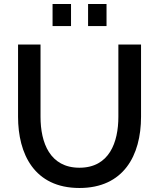

<svg xmlns="http://www.w3.org/2000/svg" viewBox="-20 -932 792 957"><path d="M242 -802H334V-912H242ZM419 -802H511V-912H419ZM376 5C595 5 683 -156 683 -350V-710H570V-350C570 -223 525 -96 376 -96C229 -96 182 -220 182 -350V-710H70V-350C70 -166 150 5 376 5Z"/></svg>

Font: FIGSv2-sans-serif SemiBold
Style: Regular
Weight: 600
Designer: Matt McInerney, Pablo Impallari, Rodrigo Fuenzalida,Mirko Velimirovic
Foundry: Matt McInerney, Pablo Impallari, Rodrigo Fuenzalida
Version: Version 4.021;hotconv 1.0.109;makeotfexe 2.5.65596